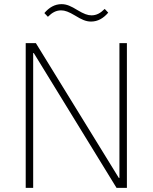

<svg xmlns="http://www.w3.org/2000/svg" viewBox="-20 -906 736 926"><path d="M419 -802C452 -802 479 -818 502 -845L485 -863C464 -842 445 -832 421 -832C403 -832 384 -839 354 -857C323 -876 302 -886 277 -886C244 -886 217 -870 194 -843L211 -825C232 -846 251 -856 275 -856C293 -856 312 -849 342 -831C373 -812 394 -802 419 -802ZM542 0H592V-698H556V-48H553L153 -698H104V0H140V-650H143Z"/></svg>

Font: IBM Plex Arabic ExtraLight
Style: Regular
Weight: 200
Designer: Mike Abbink, Paul van der Laan, Pieter van Rosmalen, Wael Morcos, Khajak Apelian
Foundry: Bold Monday
Version: Version 1.0